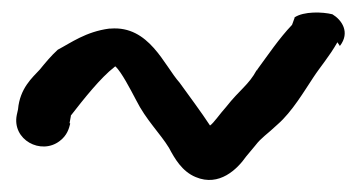

<svg xmlns="http://www.w3.org/2000/svg" viewBox="-20 -425 584 309"><path d="M156 -379C118 -374 94 -356 73 -345C62 -335 53 -324 44 -313C32 -300 12 -283 9 -249L7 -240C-1 -200 46 -175 76 -198C88 -207 91 -218 93 -226L92 -227L94 -238V-239C115 -266 142 -300 164 -317C165 -318 165 -318 166 -318C176 -308 189 -283 199 -264C215 -232 238 -210 252 -187C261 -170 273 -149 295 -140C333 -124 362 -153 376 -173L391 -191C401 -204 409 -208 427 -225C450 -245 470 -279 484 -300C495 -317 510 -334 523 -357L527 -351C544 -373 530 -393 515 -402C499 -406 469 -407 454 -397V-396L450 -385C429 -363 411 -336 394 -313V-312H393C380 -288 366 -281 344 -253C334 -242 324 -227 318 -223C305 -243 282 -274 269 -292C244 -320 220 -384 158 -379Z"/></svg>

Font: Stray Cat
Style: BlkCn
Weight: 900
Version: Version 1.0